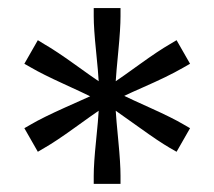

<svg xmlns="http://www.w3.org/2000/svg" viewBox="-20 -598 528 473"><path d="M448.2 -282.2 415 -224.1 397.9 -233.9Q371.1 -249.5 325 -282.7Q278.8 -315.9 265.1 -325.2Q266.1 -306.6 271.5 -251Q276.9 -195.3 276.9 -165V-145H210.9V-165Q210.9 -195.3 216.6 -250.5Q222.2 -305.7 223.1 -325.2Q210 -316.4 163.6 -283Q117.2 -249.5 89.8 -233.9L73.2 -224.1L40 -282.2L57.1 -292Q84.5 -308.1 140.6 -333.3Q196.8 -358.4 202.1 -360.8Q189.5 -367.2 136.7 -391.4Q84 -415.5 57.1 -431.2L40 -440.9L73.2 -499L89.8 -488.8Q117.2 -473.1 164.1 -439.5Q210.9 -405.8 223.1 -397.9Q222.2 -417.5 216.6 -472.7Q210.9 -527.8 210.9 -558.1V-578.1H276.9V-558.1Q276.9 -527.8 271.5 -472.2Q266.1 -416.5 265.1 -397.9Q277.8 -406.2 324.2 -439.7Q370.6 -473.1 397.9 -488.8L415 -499L448.2 -440.9L431.2 -431.2Q410.6 -419.4 386.5 -407.7Q362.3 -396 332.3 -382.8Q302.2 -369.6 286.1 -361.8Q299.8 -355 352.3 -331.3Q404.8 -307.6 431.2 -292Z"/></svg>

Font: Aurulent Sans
Style: Regular
Weight: 400
Version: Version 2007.05.04